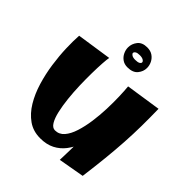

<svg xmlns="http://www.w3.org/2000/svg" viewBox="-269 -1218 1423 1423"><g transform="rotate(45 442.5 -506.0)"><path d="M371 8Q297 8 242.5 -30.5Q188 -69 149.5 -133Q111 -197 87 -276.5Q63 -356 51 -439.5Q39 -523 36.5 -600Q34 -677 38 -734L312 -775Q308 -756 305 -710.5Q302 -665 301 -604Q300 -543 302 -476Q304 -409 311 -344Q318 -279 330 -226.5Q342 -174 361 -142.5Q380 -111 407 -111Q450 -111 479 -144.5Q508 -178 526 -234.5Q544 -291 553.5 -358.5Q563 -426 565.5 -495.5Q568 -565 566 -625Q564 -685 560 -725L664 -511Q663 -462 659 -405Q655 -348 645 -289.5Q635 -231 615.5 -178Q596 -125 564 -83Q532 -41 484.5 -16.5Q437 8 371 8ZM587 18Q591 -90 591.5 -183Q592 -276 589 -362Q586 -448 579 -536.5Q572 -625 560 -725L837 -767Q839 -675 838 -588.5Q837 -502 831.5 -414Q826 -326 816 -229Q806 -132 791 -18ZM456 -821Q424 -821 401.5 -837Q379 -853 367 -878Q355 -903 355 -929Q355 -967 379.5 -998.5Q404 -1030 456 -1030Q491 -1030 514.5 -1014Q538 -998 550.5 -973Q563 -948 563 -920Q563 -883 537.5 -852Q512 -821 456 -821ZM457.9 -901Q484 -901 496 -908Q508 -914.9 508 -924.1Q508 -934 495.1 -942Q482.3 -950 458 -950Q433 -950 421.5 -942.5Q410 -935 410 -925.8Q410 -917 422.3 -909Q434.7 -901 457.9 -901Z"/></g></svg>

Font: Marhey Light
Style: Regular
Weight: 300
Designer: Nur Syamsi & Bustanul Arifin
Foundry: Namelatype
Version: Version 1.000